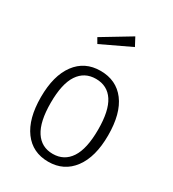

<svg xmlns="http://www.w3.org/2000/svg" viewBox="-190 -882 897 997"><g transform="rotate(30 258.0 -384.0)"><path d="M459 -263Q459 -134 405 -61.5Q351 11 257 11Q163 11 110 -60.5Q57 -132 57 -261Q57 -390 110.5 -462Q164 -534 258 -534Q353 -534 406 -464Q459 -394 459 -263ZM116 -261Q116 -148 152.5 -92Q189 -36 257 -36Q325 -36 362 -92Q399 -148 399 -263Q399 -376 363 -431Q327 -486 258 -486Q190 -486 153 -430.5Q116 -375 116 -261ZM350 -730 173 -646 155 -677 324 -779Z"/></g></svg>

Font: Fira Sans Condensed Light
Style: Regular
Weight: 300
Width: 3
Designer: bBox Type GmbH & Carrois Corporate GbR & Edenspiekermann AG
Foundry: bBox Type GmbH & Carrois Corporate GbR & Edenspiekermann AG
Version: Version 4.301